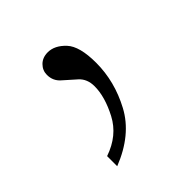

<svg xmlns="http://www.w3.org/2000/svg" viewBox="-84 -127 336 336"><g transform="rotate(-45 84.0 40.5)"><path d="M23 129Q61 116 77.5 84.5Q94 53 94 27Q94 9 82.5 -1.5Q71 -12 60 -21.5Q49 -31 49 -46Q49 -57 57 -65Q65 -73 78 -73Q95 -73 110 -57Q125 -41 125 0Q125 46 102 89Q79 132 23 154Z"/></g></svg>

Font: Noto Serif Armenian Condensed Thin
Style: Regular
Weight: 100
Width: 3
Designer: Monotype Design Team
Foundry: Monotype Imaging Inc.
Version: Version 2.008; ttfautohint (v1.8.4.7-5d5b)